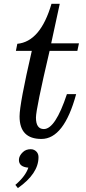

<svg xmlns="http://www.w3.org/2000/svg" viewBox="-20 -713 445 996"><path d="M194.8 7.8Q81.5 7.8 81.5 -108.9Q81.5 -174.3 145 -449.2H62.5L69.8 -485.8Q189.9 -497.1 247.1 -693.4H290L245.6 -488.3H389.6L381.3 -449.2H237.3Q166.5 -147.5 166.5 -103Q166.5 -43.5 207.5 -43.5Q267.1 -43.5 327.1 -224.6H375Q312 7.8 194.8 7.8ZM72.8 262.7 59.6 246.1Q112.3 201.2 127 156.7Q78.1 152.8 78.1 116.7Q78.1 95.2 99.1 75.7Q114.7 61 139.6 61Q158.7 61 171.4 76.2Q179.7 86.9 179.7 102.5Q179.7 187.5 72.8 262.7Z"/></svg>

Font: Munson
Style: Italic
Weight: 400
Italic angle: -12°
Designer: Paul James MIller
Foundry: High-Logic / Made with FontCreator
Version: Version 2.10;May 5, 2019;FontCreator 11.5.0.2430 64-bit